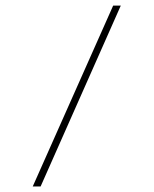

<svg xmlns="http://www.w3.org/2000/svg" viewBox="-20 -670 552 690"><path d="M386.7 -649.9 97.7 0H126L414.1 -649.9Z"/></svg>

Font: Estedad VF
Style: Regular
Weight: 100
Designer: Amin Abedi
Version: Version 7.3